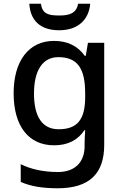

<svg xmlns="http://www.w3.org/2000/svg" viewBox="-20 -768 660 1028"><path d="M463 -748H398C390 -696 349 -685 299 -685C239 -685 207 -693 199 -748H137C142 -661 193 -606 297 -606C398 -606 456 -663 463 -748ZM269 -549C135 -549 53 -443 53 -269C53 -91 134 10 270 10C343 10 397 -18 432 -71H436C435 -56 433 -20 433 -4V15C433 101 380 153 291 153C212 153 145 138 91 111V206C145 230 209 240 289 240C459 240 538 161 538 8V-539H451L439 -469H434C396 -522 341 -549 269 -549ZM292 -462C393 -462 436 -404 436 -269V-248C436 -128 394 -76 294 -76C207 -76 162 -142 162 -267C162 -392 209 -462 292 -462Z"/></svg>

Font: Noto Sans Georgian Medium
Style: Regular
Weight: 500
Designer: Monotype Design Team, Akaki Razmadze
Foundry: Google LLC
Version: Version 2.005